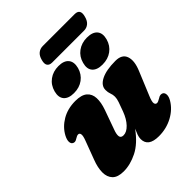

<svg xmlns="http://www.w3.org/2000/svg" viewBox="-238 -989 1141 1141"><g transform="rotate(-45 333.0 -418.0)"><path d="M625.5 -149Q636 -142 636.5 -125.8Q637 -109.5 624.5 -88Q597 -41.5 544.5 -13.2Q492 15 429 15Q339.5 15 339.5 -50Q339.5 -64.5 345.5 -81.5Q351.5 -98.5 360 -117Q307 -44 248 -14.5Q189 15 133 15Q84 15 61.2 -8.2Q38.5 -31.5 38.5 -71Q38.5 -110.5 57.5 -159.5L101 -275.5Q112.5 -305.5 110.2 -319Q108 -332.5 96 -332.5Q86.5 -332.5 71 -322.5Q51 -308.5 36.5 -319Q27 -325.5 26.5 -341.2Q26 -357 38 -380.5Q63 -427.5 111.8 -456.2Q160.5 -485 225 -485Q276.5 -485 301 -464Q325.5 -443 327 -406.5Q328.5 -370 312 -323.5L268.5 -202Q257 -172 259.5 -154.8Q262 -137.5 284 -137.5Q310.5 -137.5 337.2 -165.2Q364 -193 381.5 -240Q395 -276 402.5 -298Q410 -320 410 -336Q410 -353 404 -368.5Q398 -384 398 -404Q398 -441 441.2 -463Q484.5 -485 562 -485Q617.5 -485 631.2 -445Q645 -405 618.5 -342.5L557.5 -195Q542.5 -159.5 545.2 -146Q548 -132.5 560.5 -132.5Q569.5 -132.5 587.5 -143.5Q600 -152 609 -152.5Q618 -153 625.5 -149ZM253 -523Q207.5 -523 187.5 -546.5Q167.5 -570 178.5 -612Q190 -654.5 222.8 -678.5Q255.5 -702.5 301 -702.5Q346.5 -702.5 366.2 -678.5Q386 -654.5 375 -612Q363.5 -570.5 331.2 -546.8Q299 -523 253 -523ZM492.5 -523Q447 -523 426.8 -546.5Q406.5 -570 418 -612Q429 -654 462 -678.2Q495 -702.5 540 -702.5Q587 -702.5 607 -678.5Q627 -654.5 615.5 -612Q604 -570.5 571.5 -546.8Q539 -523 492.5 -523ZM256.5 -797.5Q263.5 -825.5 280.2 -839Q297 -852.5 319.5 -852.5H587Q635 -852.5 619.5 -798Q612.5 -770.5 596 -757Q579.5 -743.5 557.5 -743.5H289.5Q267 -743.5 258 -757Q249 -770.5 256.5 -797.5Z"/></g></svg>

Font: Fraunces 9pt Soft Black
Style: Italic
Weight: 900
Italic angle: -16°
Version: Version 1.000;[b76b70a41]